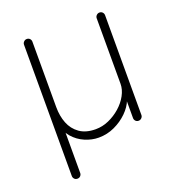

<svg xmlns="http://www.w3.org/2000/svg" viewBox="-123 -612 782 859"><g transform="rotate(-20 268.0 -182.5)"><path d="M100 150Q91 150 85.5 144Q80 138 80 130V-495Q80 -503 86 -509Q92 -515 100 -515Q109 -515 114.5 -509Q120 -503 120 -495V-183Q120 -141 133.5 -106.5Q147 -72 176.5 -51Q206 -30 253 -30Q285 -30 315.5 -43.5Q346 -57 371 -79Q396 -101 411 -128.5Q426 -156 426 -183V-495Q426 -503 432 -509Q438 -515 446 -515Q455 -515 460.5 -509Q466 -503 466 -495V-20Q466 -12 460 -6Q454 0 446 0Q437 0 431.5 -6Q426 -12 426 -20V-114L428 -104Q417 -75 390.5 -49Q364 -23 328.5 -6.5Q293 10 253 10Q220 10 187.5 -4Q155 -18 132 -44.5Q109 -71 104 -109L120 -89V130Q120 138 114.5 144Q109 150 100 150Z"/></g></svg>

Font: Quicksand Light Light
Style: Regular
Weight: 300
Version: Version 3.006